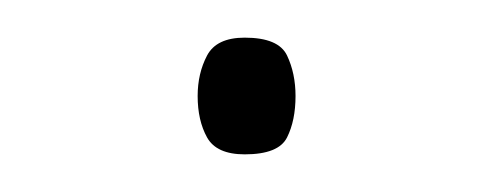

<svg xmlns="http://www.w3.org/2000/svg" viewBox="-20 -74 260 102"><path d="M85 -23Q85 -35 90 -44.5Q95 -54 110 -54Q128 -54 132.5 -44.5Q137 -35 137 -23Q137 -10 132.5 -1Q128 8 110 8Q95 8 90 -1Q85 -10 85 -23Z"/></svg>

Font: Noto Sans Hebrew Thin Thin
Style: Regular
Weight: 250
Version: Version 3.001